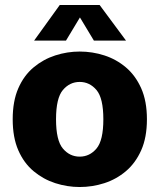

<svg xmlns="http://www.w3.org/2000/svg" viewBox="-20 -739 640 771"><path d="M300 12Q250 12 202 -3.5Q154 -19 115 -51.5Q76 -84 53.5 -135.5Q31 -187 31 -260Q31 -333 53.5 -384.5Q76 -436 115 -468.5Q154 -501 202 -516.5Q250 -532 300 -532Q351 -532 399 -516.5Q447 -501 485.5 -468.5Q524 -436 547 -384.5Q570 -333 570 -260Q570 -187 547 -135.5Q524 -84 485.5 -51.5Q447 -19 399 -3.5Q351 12 300 12ZM300 -110Q340 -110 367.5 -142.5Q395 -175 395 -260Q395 -345 367.5 -377.5Q340 -410 300 -410Q260 -410 232.5 -377.5Q205 -345 205 -260Q205 -175 232.5 -142.5Q260 -110 300 -110ZM117 -576 220 -719H380L486 -576H357L301 -669L245 -576Z"/></svg>

Font: Murecho
Style: Bold
Weight: 700
Designer: Neil Summerour
Foundry: Positype
Version: Version 1.010; ttfautohint (v1.8.3)